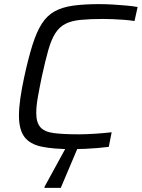

<svg xmlns="http://www.w3.org/2000/svg" viewBox="-20 -716 688 932"><path d="M333 8Q240 8 182.5 -4Q125 -16 98.5 -51.5Q72 -87 72 -155Q72 -191 78.5 -237.5Q85 -284 98 -344Q118 -436 138 -499Q158 -562 183 -601Q208 -640 244.5 -660.5Q281 -681 334 -688.5Q387 -696 462 -696Q493 -696 527.5 -694Q562 -692 594 -689Q626 -686 648 -682L633 -614Q607 -618 579.5 -620Q552 -622 527 -623Q502 -624 481 -624Q416 -624 371 -619.5Q326 -615 297 -600Q268 -585 248.5 -554.5Q229 -524 214.5 -473Q200 -422 183 -344Q171 -286 163.5 -243Q156 -200 156 -168Q156 -121 176 -98.5Q196 -76 241 -70Q286 -64 362 -64Q399 -64 443.5 -67Q488 -70 522 -74L508 -3Q484 0 454.5 2.5Q425 5 393.5 6.5Q362 8 333 8ZM196 196V191L307 -12H362L361 -7L275 196Z"/></svg>

Font: Saira SemiExpanded
Style: Italic
Weight: 400
Width: 6
Italic angle: -12°
Designer: Hector Gatti with collaboration of the Omnibus-Type team
Foundry: Omnibus-Type
Version: Version 1.101